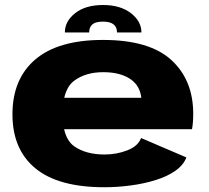

<svg xmlns="http://www.w3.org/2000/svg" viewBox="-20 -760 856 786"><path d="M407 6.5Q219 6.5 125 -70.8Q31 -148 31 -292Q31 -437 124.8 -516.8Q218.5 -596.5 401.5 -596.5Q591.5 -596.5 681.2 -514.5Q771 -432.5 771 -294Q771 -257 766 -231H242.5Q253.5 -182.5 284 -161Q332 -127.5 408 -127.5Q458 -127.5 501.8 -144.8Q545.5 -162 557.5 -195L743 -115.5Q731 -84 697.8 -60.8Q664.5 -37.5 617 -22.8Q569.5 -8 515.2 -0.8Q461 6.5 407 6.5ZM243 -359.5H558.5Q553 -408 517 -434Q475 -464.5 402.5 -464.5Q330 -464.5 283 -429Q254 -407 243 -359.5ZM402 -739.5Q472.5 -739.5 515.8 -706.2Q559 -673 559 -627H459Q459 -671.5 402 -671.5Q371 -671.5 358 -660Q345 -648.5 345 -627H245.5Q245.5 -673 287.8 -706.2Q330 -739.5 402 -739.5Z"/></svg>

Font: Anybody ExtraExpanded ExtraBold
Style: Regular
Weight: 800
Width: 8
Designer: Tyler Finck
Foundry: Etcetera Type Company
Version: Version 1.010; ttfautohint (v1.8.3) -l 8 -r 50 -G 200 -x 14 